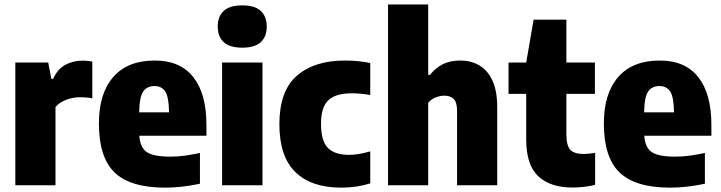

<svg xmlns="http://www.w3.org/2000/svg" viewBox="-20 -828 3220 858"><path d="M48.5 0V-548.5H195.5L209.5 -475.5H217.5Q237 -519.5 271.8 -538.2Q306.5 -557 350.5 -557Q361.5 -557 372.8 -555.8Q384 -554.5 392.5 -553V-388.5Q379.5 -391.5 365.2 -392.5Q351 -393.5 338.5 -393.5Q306 -393.5 275.2 -381.8Q244.5 -370 228 -349.5V0Z M717.5 10.5Q562.5 10.5 492.2 -57.2Q422 -125 422 -276Q422 -410.5 486.2 -484Q550.5 -557.5 671.5 -557.5Q785.5 -557.5 844 -483.2Q902.5 -409 902.5 -270V-221.5H602.5Q606 -169 635.8 -148.5Q665.5 -128 742 -128Q773 -128 806.5 -132.5Q840 -137 873.5 -144.5V-7Q792.5 10.5 717.5 10.5ZM670 -443.5Q637 -443.5 620 -419.2Q603 -395 602 -326H735.5Q734.5 -394.5 718.5 -419Q702.5 -443.5 670 -443.5Z M972.5 0V-548.5H1153V0ZM1062.5 -615Q1006 -615 979.5 -639.8Q953 -664.5 953 -709.5Q953 -754 979.5 -779Q1006 -804 1062.5 -804Q1119 -804 1145.5 -779Q1172 -754 1172 -709.5Q1172 -664.5 1145.5 -639.8Q1119 -615 1062.5 -615Z M1504.5 10.5Q1371.5 10.5 1300 -59Q1228.5 -128.5 1228.5 -273Q1228.5 -421.5 1306.5 -489.5Q1384.5 -557.5 1521.5 -557.5Q1582.5 -557.5 1634.5 -546.5V-403.5Q1590.5 -411 1551.5 -411Q1479.5 -411 1447 -379.8Q1414.5 -348.5 1414.5 -275.5Q1414.5 -197.5 1445.5 -166.8Q1476.5 -136 1539 -136Q1560.5 -136 1583.2 -139.8Q1606 -143.5 1634.5 -151.5V-8.5Q1575 10.5 1504.5 10.5Z M1714 0V-808H1893.5V-493.5H1902Q1925 -524 1958.2 -540.8Q1991.5 -557.5 2038 -557.5Q2083 -557.5 2120.2 -536.8Q2157.5 -516 2179.8 -469.8Q2202 -423.5 2202 -346.5V0H2022.5V-332Q2022.5 -371.5 2007.2 -386Q1992 -400.5 1966 -400.5Q1947 -400.5 1926.8 -392.5Q1906.5 -384.5 1893.5 -368.5V0Z M2538.5 10Q2439 10 2385.2 -40.5Q2331.5 -91 2331.5 -204V-408.5H2252.5V-548.5H2331.5L2364.5 -740H2511V-548.5H2638.5V-408.5H2511V-228.5Q2511 -178 2528.2 -159Q2545.5 -140 2588 -140Q2599.5 -140 2612 -141.2Q2624.5 -142.5 2639.5 -145V-2Q2619 3.5 2591.8 6.8Q2564.5 10 2538.5 10Z M2974 10.5Q2819 10.5 2748.8 -57.2Q2678.5 -125 2678.5 -276Q2678.5 -410.5 2742.8 -484Q2807 -557.5 2928 -557.5Q3042 -557.5 3100.5 -483.2Q3159 -409 3159 -270V-221.5H2859Q2862.5 -169 2892.2 -148.5Q2922 -128 2998.5 -128Q3029.5 -128 3063 -132.5Q3096.5 -137 3130 -144.5V-7Q3049 10.5 2974 10.5ZM2926.5 -443.5Q2893.5 -443.5 2876.5 -419.2Q2859.5 -395 2858.5 -326H2992Q2991 -394.5 2975 -419Q2959 -443.5 2926.5 -443.5Z"/></svg>

Font: Encode Sans SemiCondensed SemiCondensed ExtraBold
Style: Regular
Weight: 800
Width: 4
Designer: Multiple Designers
Foundry: Impallari Type
Version: Version 3.000; ttfautohint (v1.8.3) -l 8 -r 50 -G 200 -x 14 